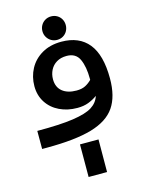

<svg xmlns="http://www.w3.org/2000/svg" viewBox="-147 -869 894 1196"><g transform="rotate(-15 300.0 -270.5)"><path d="M445 -233Q418.5 -213.5 387.5 -201.8Q356.5 -190 316 -190Q252 -190 200.8 -214.8Q149.5 -239.5 120.2 -285Q91 -330.5 91 -389.5Q91 -450.5 118.5 -501.8Q146 -553 198.8 -583.8Q251.5 -614.5 324.5 -614.5Q439 -614.5 498.8 -540.5Q558.5 -466.5 558.5 -315.5Q558.5 -199.5 511.5 -131Q464.5 -62.5 357.5 -31.2Q250.5 0 65 0H36.5V-116.5Q184 -116 268.5 -128.5Q353 -141 392.5 -166Q432 -191 445 -233ZM338.5 -296Q373 -296 395.8 -307.8Q418.5 -319.5 437 -338.5V-346Q437 -423 414.8 -471.8Q392.5 -520.5 333 -520.5Q295 -520.5 268.2 -504.2Q241.5 -488 227.8 -460.8Q214 -433.5 214 -401.5Q214 -350.5 247.5 -323.2Q281 -296 338.5 -296ZM303.5 -783.5Q324.5 -783.5 341.8 -773.5Q359 -763.5 368.8 -746.2Q378.5 -729 378.5 -708Q378.5 -687.5 369 -670Q359.5 -652.5 342.2 -642.2Q325 -632 303.5 -632Q282.5 -632 265.2 -642.2Q248 -652.5 238 -669.8Q228 -687 228 -708Q228 -728.5 237.8 -745.8Q247.5 -763 264.8 -773.2Q282 -783.5 303.5 -783.5ZM271.5 33.5H391L390 243.5H271Z"/></g></svg>

Font: JuliaMono ExtraBold
Style: Italic
Weight: 800
Italic angle: -9°
Monospace: yes
Designer: cormullion
Foundry: corm
Version: Version 0.057; ttfautohint (v1.8.4)